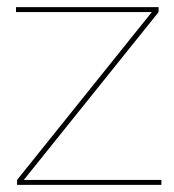

<svg xmlns="http://www.w3.org/2000/svg" viewBox="-20 -520 489 540"><path d="M28 0V-14L407 -486H25V-500H426V-486L47 -14H434V0Z"/></svg>

Font: Prodigy Sans Thin
Style: Regular
Weight: 100
Designer: Wei Huang
Foundry: Wei Huang
Version: Version 1.003; ttfautohint (v1.8.3)